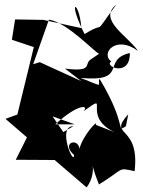

<svg xmlns="http://www.w3.org/2000/svg" viewBox="-20 -755 624 840"><path d="M531 -203C486 -173 539 -206 415 -411C404 -380 445 -370 333 -414C545 -395 422 -494 548 -523C550 -414 431 -466 467 -486C418 -521 487 -604 584 -532C539 -598 406 -669 489 -735C376 -583 457 -672 350 -606C270 -764 327 -755 336 -632L170 -668L46 -670L32 -581L128 -549L56 -254L4 -235L98 -154L49 -56L219 -55L359 65C420 -17 351 -102 413 52C527 -18 492 -23 569 -6C593 -214 449 -153 541 -255ZM399 -209C412 -238 339 -158 328 -104C321 -156 245 -129 304 -77C304 -25 228 -203 301 -203L257 -177L210 -246L307 -211H222C321 -302 372 -297 345 -268C471 -359 331 -250 480 -177ZM377 -495C346 -475 390 -439 264 -455L336 -400L154 -483L125 -474L194 -669C276 -657 401 -519 414 -520Z"/></svg>

Font: Asimov Silicon
Style: Regular
Weight: 400
Designer: Google
Version: Version 2.000980; 2014